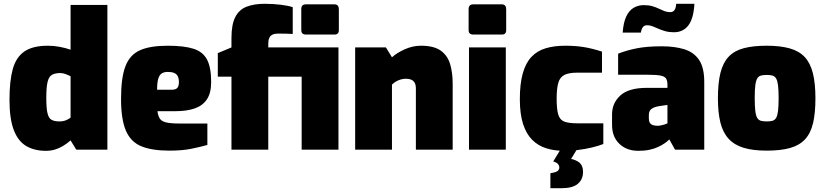

<svg xmlns="http://www.w3.org/2000/svg" viewBox="-20 -789 4348 1012"><path d="M222 6Q161 6 118 -19.5Q75 -45 52.5 -104Q30 -163 30 -263Q30 -363 47.5 -425.5Q65 -488 109 -518Q153 -548 232 -548Q264 -548 295.5 -542Q327 -536 352 -527V-763H546V0H382L352 -49Q333 -32 312 -19.5Q291 -7 269 -0.5Q247 6 222 6ZM293 -149Q313 -149 328.5 -155.5Q344 -162 352 -169V-387Q343 -392 327.5 -398Q312 -404 298 -404Q271 -404 254.5 -395Q238 -386 231 -358Q224 -330 224 -273Q224 -218 230.5 -191.5Q237 -165 252.5 -157Q268 -149 293 -149Z M873 5Q781 5 725 -18Q669 -41 643.5 -100.5Q618 -160 618 -268Q618 -379 641 -439.5Q664 -500 717.5 -524Q771 -548 864 -548Q950 -548 1000 -532Q1050 -516 1071.5 -474.5Q1093 -433 1093 -357Q1093 -298 1070 -264.5Q1047 -231 1005 -217Q963 -203 906 -203H810Q813 -179 822 -164.5Q831 -150 855 -144Q879 -138 926 -138H1073V-25Q1038 -15 989.5 -5Q941 5 873 5ZM808 -316H885Q905 -316 914 -325Q923 -334 923 -356Q923 -375 917 -387Q911 -399 898 -404.5Q885 -410 864 -410Q845 -410 832.5 -402Q820 -394 814 -373.5Q808 -353 808 -316Z M1200 0V-385H1128V-509L1200 -539V-588Q1200 -661 1220.5 -700Q1241 -739 1280.5 -754Q1320 -769 1375 -769Q1419 -769 1460 -764Q1501 -759 1523 -751V-610Q1510 -611 1487 -611.5Q1464 -612 1445 -612Q1428 -612 1416.5 -606.5Q1405 -601 1399.5 -589.5Q1394 -578 1394 -559V-539H1663V-385H1394V0ZM1570 0V-539H1764V0ZM1592 -607Q1568 -607 1568 -630V-741Q1568 -766 1592 -766H1744Q1755 -766 1760.5 -759Q1766 -752 1766 -741V-630Q1766 -607 1744 -607Z M1852 0V-539H2014L2046 -487Q2071 -510 2113 -529Q2155 -548 2198 -548Q2268 -548 2304 -521.5Q2340 -495 2353 -449.5Q2366 -404 2366 -348V0H2172V-322Q2172 -343 2165 -354Q2158 -365 2146.5 -369.5Q2135 -374 2119 -374Q2106 -374 2092 -370Q2078 -366 2066.5 -359Q2055 -352 2046 -343V0Z M2474 -607Q2450 -607 2450 -630V-741Q2450 -766 2474 -766H2626Q2637 -766 2642.5 -759Q2648 -752 2648 -741V-630Q2648 -607 2626 -607ZM2452 0V-539H2646V0Z M2953 6Q2902 6 2859 -7.5Q2816 -21 2785 -52Q2754 -83 2737 -135.5Q2720 -188 2720 -266Q2720 -348 2735.5 -402.5Q2751 -457 2781 -489Q2811 -521 2856 -534.5Q2901 -548 2959 -548Q3013 -548 3056.5 -541Q3100 -534 3153 -517V-406H3022Q2979 -406 2955.5 -394.5Q2932 -383 2923 -353.5Q2914 -324 2914 -269Q2914 -213 2922.5 -185Q2931 -157 2954.5 -148Q2978 -139 3024 -139H3160V-30Q3135 -20 3099.5 -11.5Q3064 -3 3026 1.5Q2988 6 2953 6ZM2881 203V124L2896 121Q2913 118 2920.5 111Q2928 104 2928 94Q2928 84 2921 75.5Q2914 67 2896 62L2971 47Q3001 47 3027 63Q3053 79 3053 117Q3053 157 3025.5 180Q2998 203 2940 203ZM2896 62 2946 -20H3032L2982 62Z M3345 6Q3283 6 3244.5 -31Q3206 -68 3206 -131V-186Q3206 -246 3250 -286Q3294 -326 3390 -326H3498V-343Q3498 -363 3491 -374.5Q3484 -386 3462.5 -390.5Q3441 -395 3395 -395H3238V-506Q3280 -523 3334.5 -534Q3389 -545 3468 -545Q3536 -545 3586.5 -529.5Q3637 -514 3664.5 -473.5Q3692 -433 3692 -357V0H3538L3508 -54Q3498 -44 3483.5 -34Q3469 -24 3449 -14.5Q3429 -5 3403 0.5Q3377 6 3345 6ZM3447 -126Q3452 -126 3458 -127Q3464 -128 3470 -129.5Q3476 -131 3481.5 -132.5Q3487 -134 3491 -136Q3495 -138 3498 -139V-236L3457 -230Q3429 -226 3414.5 -215.5Q3400 -205 3400 -183V-163Q3400 -150 3405.5 -141.5Q3411 -133 3421.5 -129.5Q3432 -126 3447 -126ZM3262 -617Q3266 -671 3281 -702.5Q3296 -734 3320 -748Q3344 -762 3373 -762Q3399 -762 3418 -756.5Q3437 -751 3452.5 -743.5Q3468 -736 3482 -730.5Q3496 -725 3513 -725Q3528 -725 3535.5 -736.5Q3543 -748 3544 -769H3640Q3636 -692 3608.5 -655.5Q3581 -619 3532 -619Q3507 -619 3487 -624.5Q3467 -630 3450.5 -637.5Q3434 -645 3419.5 -650.5Q3405 -656 3391 -656Q3375 -656 3367.5 -644.5Q3360 -633 3358 -617Z M4021 5Q3949 5 3899.5 -10Q3850 -25 3820 -58Q3790 -91 3777 -143.5Q3764 -196 3764 -271Q3764 -352 3777.5 -405.5Q3791 -459 3821 -490.5Q3851 -522 3900.5 -535Q3950 -548 4021 -548Q4093 -548 4142.5 -534Q4192 -520 4221.5 -488.5Q4251 -457 4264.5 -403.5Q4278 -350 4278 -271Q4278 -193 4265.5 -140Q4253 -87 4223.5 -55Q4194 -23 4144.5 -9Q4095 5 4021 5ZM4021 -149Q4040 -149 4052 -152.5Q4064 -156 4071 -168Q4078 -180 4081 -205Q4084 -230 4084 -272Q4084 -314 4081 -338.5Q4078 -363 4071 -375Q4064 -387 4052 -390.5Q4040 -394 4021 -394Q4002 -394 3990 -390.5Q3978 -387 3971 -375Q3964 -363 3961 -338.5Q3958 -314 3958 -272Q3958 -230 3961 -205Q3964 -180 3971 -168Q3978 -156 3990 -152.5Q4002 -149 4021 -149Z"/></svg>

Font: Exo Thin Black
Style: Regular
Weight: 900
Version: Version 2.000